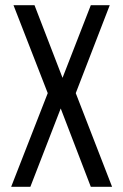

<svg xmlns="http://www.w3.org/2000/svg" viewBox="-20 -720 475 740"><path d="M330 0H412L272 -361L403 -700H330L221 -420L113 -700H32L164 -361L23 0H97L214 -302Z"/></svg>

Font: VL Bebas Neue Regular
Style: Regular
Weight: 400
Designer: Ryoichi Tsunekawa
Foundry: Ryoichi Tsunekawa
Version: Version 001.003